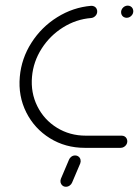

<svg xmlns="http://www.w3.org/2000/svg" viewBox="-20 -539 506 700"><path d="M52.2 -259.3Q58.1 -325.9 94.6 -383.1Q131.1 -440.4 188.7 -476.3Q246.3 -512.2 312.2 -517.8Q318.5 -518.1 323.9 -515.4Q329.3 -512.6 332 -507.4Q334.8 -502.2 334.4 -495.6Q333.7 -486.7 327.2 -480.4Q320.7 -474.1 312.2 -473.3Q257.4 -468.9 209.8 -439.1Q162.2 -409.3 131.9 -361.9Q101.5 -314.4 96.7 -259.3Q91.5 -201.1 116.1 -151.7Q140.7 -102.2 187.6 -73.3Q234.4 -44.4 292.6 -44.4H423.7Q429.6 -44.4 434.6 -41.5Q439.6 -38.5 442 -33.3Q444.4 -28.1 444.1 -22.2Q443.7 -16.3 440.2 -11.1Q436.7 -5.9 431.3 -3Q425.9 0 420 0H288.9Q218.5 0 162 -35Q105.6 -70 75.7 -129.4Q45.9 -188.9 52.2 -259.3ZM421.5 -496.3Q421.9 -502.2 425.4 -507.4Q428.9 -512.6 434.3 -515.6Q439.6 -518.5 445.6 -518.5Q451.5 -518.5 456.5 -515.6Q461.5 -512.6 463.9 -507.4Q466.3 -502.2 465.9 -496.3Q465.6 -490.4 462 -485.2Q458.5 -480 453.1 -477Q447.8 -474.1 441.9 -474.1Q435.9 -474.1 430.9 -477Q425.9 -480 423.5 -485.2Q421.1 -490.4 421.5 -496.3ZM201.9 113 231.5 43.3Q234.1 36.7 240.2 32.2Q246.3 27.8 253.7 27.8Q261.1 27.8 266.5 32Q271.9 36.3 273.5 43Q275.2 49.6 272.6 56.7L243 126.3Q240.4 133 234.1 137.4Q227.8 141.9 220.4 141.9Q213 141.9 207.8 137.6Q202.6 133.3 200.9 126.7Q199.3 120 201.9 113Z"/></svg>

Font: 26F Galaxy Sans Oblique
Style: Regular
Weight: 400
Italic angle: -5°
Designer: C₂₉H₂₅N₃O₅
Version: Version 1.200;FEAKit 1.0